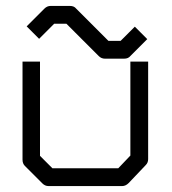

<svg xmlns="http://www.w3.org/2000/svg" viewBox="-20 -678 580 648"><path d="M56 -470H115V-152L157 -110H379L420 -153V-470H480V-141Q480 -129 472 -121L414 -60Q404 -50 392 -50H144Q132 -50 123 -59L64 -118Q56 -126 56 -139ZM91 -568 70 -589 130 -649Q139 -658 151 -658H216Q230 -658 237 -649L346 -540H387L435 -588L456 -567L477 -546L420 -489Q413 -480 399 -480H334Q322 -480 313 -489L204 -598H163L112 -547Z"/></svg>

Font: ibm3270
Style: Regular
Weight: 400
Monospace: yes
Version: Version 2.0.3